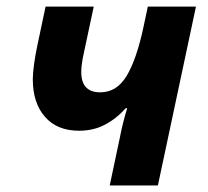

<svg xmlns="http://www.w3.org/2000/svg" viewBox="-20 -566 635 586"><path d="M314.9 0 346.2 -147.9Q350.6 -170.9 356.2 -192.9Q361.8 -214.8 368.2 -235.8H363.8Q335 -203.6 300 -185.3Q265.1 -167 221.2 -167Q154.3 -167 117.2 -209.5Q80.1 -252 80.1 -324.2Q80.1 -342.3 84 -370.6Q87.9 -398.9 94.2 -428.2L119.1 -545.9H266.1L235.8 -403.8Q228 -368.7 228 -346.2Q228 -284.2 286.1 -284.2Q336.4 -284.2 366.7 -334.7Q397 -385.3 418 -483.9L431.2 -545.9H578.1L461.9 0Z"/></svg>

Font: Open Sans
Style: Bold Italic
Weight: 700
Italic angle: -12°
Designer: Monotype Design Team
Foundry: Monotype Imaging Inc.
Version: Version 3.003; ttfautohint (v1.8.4)